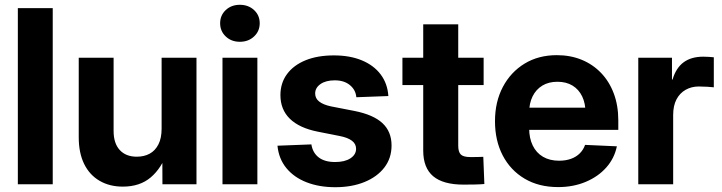

<svg xmlns="http://www.w3.org/2000/svg" viewBox="-20 -761 2983 793"><path d="M197.8 -727.5V0H53.7V-727.5Z M487.3 9.8Q432.6 9.8 391.4 -14.2Q350.1 -38.1 327.6 -83.7Q305.2 -129.4 305.2 -193.8V-522.5H449.2V-220.2Q449.2 -168.9 474.6 -141.4Q500 -113.8 544.9 -113.8Q575.2 -113.8 598.1 -126.2Q621.1 -138.7 634.3 -164.6Q647.5 -190.4 647.5 -229.5V-522.5H791.5V0H650.9L650.4 -134.8H671.4Q647.5 -66.4 602.5 -28.3Q557.6 9.8 487.3 9.8Z M898.9 0V-522.5H1043V0ZM970.7 -588.4Q935.5 -588.4 912.4 -610.4Q889.2 -632.3 889.2 -665Q889.2 -697.8 912.4 -719.5Q935.5 -741.2 970.7 -741.2Q1005.9 -741.2 1029.3 -719.5Q1052.7 -697.8 1052.7 -665Q1052.7 -632.3 1029.3 -610.4Q1005.9 -588.4 970.7 -588.4Z M1364.7 12.2Q1298.3 12.2 1246.3 -8.1Q1194.3 -28.3 1162.8 -66.7Q1131.3 -105 1126 -159.2L1266.1 -164.6Q1271.5 -129.9 1296.4 -110.8Q1321.3 -91.8 1363.8 -91.8Q1404.3 -91.8 1427.5 -107.2Q1450.7 -122.6 1450.7 -146.5Q1450.7 -167 1433.3 -179.9Q1416 -192.9 1383.3 -199.2L1292 -217.3Q1216.3 -232.4 1177.2 -270.5Q1138.2 -308.6 1138.2 -368.2Q1138.2 -418 1165.3 -454.8Q1192.4 -491.7 1241.9 -512Q1291.5 -532.2 1358.9 -532.2Q1425.3 -532.2 1474.6 -511.7Q1523.9 -491.2 1552.2 -453.6Q1580.6 -416 1584 -364.3L1451.7 -359.4Q1449.2 -389.6 1425.3 -409.4Q1401.4 -429.2 1362.8 -429.2Q1325.7 -429.2 1303.7 -413.8Q1281.7 -398.4 1281.7 -375Q1281.7 -354.5 1298.3 -341.6Q1314.9 -328.6 1346.2 -321.8L1444.3 -302.7Q1522.5 -287.1 1559.8 -252.2Q1597.2 -217.3 1597.2 -160.2Q1597.2 -107.9 1567.6 -69.3Q1538.1 -30.8 1485.6 -9.3Q1433.1 12.2 1364.7 12.2Z M1977.5 -522.5V-409.7H1642.1V-522.5ZM1728 -660.6H1872.6V-159.2Q1872.6 -133.3 1883.3 -122.8Q1894 -112.3 1922.9 -112.3Q1934.1 -112.3 1950.7 -112.5Q1967.3 -112.8 1976.1 -113.3L1980.5 -1Q1965.3 0.5 1941.7 1Q1918 1.5 1894.5 1.5Q1810.1 1.5 1769 -33.2Q1728 -67.9 1728 -139.2Z M2285.2 11.7Q2205.6 11.7 2147 -22.9Q2088.4 -57.6 2056.4 -118.9Q2024.4 -180.2 2024.4 -260.3Q2024.4 -340.3 2056.9 -401.9Q2089.4 -463.4 2146.7 -498.3Q2204.1 -533.2 2279.8 -533.2Q2335.9 -533.2 2382.3 -514.2Q2428.7 -495.1 2462.6 -459.7Q2496.6 -424.3 2515.1 -374.8Q2533.7 -325.2 2533.7 -263.7V-224.6H2077.6V-316.4H2463.9L2398.4 -293.9Q2398.4 -334 2384.5 -362.8Q2370.6 -391.6 2344.7 -407.5Q2318.8 -423.3 2282.2 -423.3Q2246.1 -423.3 2220 -407.5Q2193.8 -391.6 2179.7 -363Q2165.5 -334.5 2165.5 -295.4V-231.9Q2165.5 -190.4 2180.2 -160.2Q2194.8 -129.9 2222.7 -113.5Q2250.5 -97.2 2289.1 -97.2Q2316.4 -97.2 2338.1 -105Q2359.9 -112.8 2374.8 -127.7Q2389.6 -142.6 2396.5 -162.6L2527.8 -156.7Q2517.6 -106.9 2483.9 -69.1Q2450.2 -31.2 2398.9 -9.8Q2347.7 11.7 2285.2 11.7Z M2616.2 0V-522.5H2755.4V-432.6H2757.8Q2772 -480.5 2803.5 -503.7Q2835 -526.9 2884.8 -526.9Q2897.5 -526.9 2908.4 -526.1Q2919.4 -525.4 2928.2 -524.4V-400.4Q2919.9 -401.4 2902.1 -402.6Q2884.3 -403.8 2866.2 -403.8Q2835.9 -403.8 2811.8 -390.1Q2787.6 -376.5 2773.9 -350.3Q2760.3 -324.2 2760.3 -286.1V0Z"/></svg>

Font: Inter 28pt
Style: Bold
Weight: 700
Designer: Rasmus Andersson
Foundry: rsms
Version: Version 4.001;git-66647c0bb